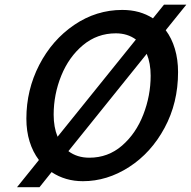

<svg xmlns="http://www.w3.org/2000/svg" viewBox="-20 -756 810 814"><path d="M618.7 -435.1Q618.7 -487.8 602.1 -527.8L270 -115.2Q306.6 -87.4 358.9 -87.4Q438 -87.4 497.1 -138.4Q556.2 -189.5 587.4 -269.8Q618.7 -350.1 618.7 -435.1ZM331.5 12.2Q256.8 12.2 198.7 -26.4L147.5 37.6H52.2L145 -77.6Q119.1 -111.8 105.5 -156Q91.8 -200.2 91.8 -252.9Q91.8 -375 146.5 -481Q201.2 -586.9 294.7 -650.4Q388.2 -713.9 498.5 -713.9Q573.2 -713.9 628.4 -678.2L675.3 -736.3H770L682.6 -627.9Q708 -594.2 721.4 -549.1Q734.9 -503.9 734.9 -450.2Q734.9 -319.8 677.7 -213.9Q620.6 -107.9 527.3 -47.9Q434.1 12.2 331.5 12.2ZM224.1 -176.3 556.2 -588.4Q520.5 -614.7 471.2 -614.7Q392.1 -614.7 332 -564.7Q272 -514.6 239.7 -435.1Q207.5 -355.5 207.5 -270Q207.5 -216.8 224.1 -176.3Z"/></svg>

Font: Lesson One Medium
Style: Italic
Weight: 500
Italic angle: -14°
Designer: But Ko, Victor Gaultney, Annie Olsen, Julie Remington, Don Collingsworth, Eric Hays, Becca Hirsbrunner
Version: Version 1.100